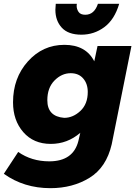

<svg xmlns="http://www.w3.org/2000/svg" viewBox="-42 -781 715 1002"><path d="M383 -600Q314 -600 280.5 -636.5Q247 -673 247 -730L249 -761H359L358 -751Q358 -733.5 368 -718.8Q378 -704 403 -704Q450 -704 469 -761H580Q555.5 -678.5 502.2 -639.2Q449 -600 383 -600ZM221 201Q83 201 -22 126L53 12Q123 61 215 61Q340 61 367 -45L377 -88Q310 -30 223 -30Q133 -30 79.5 -91.5Q26 -153 26 -247Q26 -374 103.5 -460.5Q181 -547 294 -547Q406 -547 450 -461L467 -541H644L541 -28Q513 93 425 147Q337 201 221 201ZM293 -166Q339 -166 377.5 -202Q416 -238 416 -301Q416 -344 392.2 -371.5Q368.5 -399 327 -399Q280 -399 242.5 -361Q205 -323 205 -258Q205 -173 293 -166Z"/></svg>

Font: Argentum Sans
Style: Bold Italic
Weight: 700
Italic angle: -11°
Designer: Julieta Ulanovsky (font), Cristiano Sobral (main changes and remaster)
Foundry: Julieta Ulanovsky (font), Cristiano Sobral (main changes and remaster)
Version: Version 2.007;June 15, 2022;FontCreator 14.0.0.2814 64-bit; 